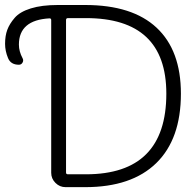

<svg xmlns="http://www.w3.org/2000/svg" viewBox="-119 -774 785 772"><path d="M154.3 -701.2Q146.5 -701.2 146.5 -693.4V-80.1Q146.5 -73.2 154.3 -73.2H226.6Q549.8 -73.2 549.8 -397.5Q549.8 -701.2 226.6 -701.2ZM-28.3 -540Q-23.4 -531.2 -28.3 -522.5Q-33.2 -513.7 -43 -513.7Q-76.2 -513.7 -86.9 -541Q-98.6 -569.3 -98.6 -597.7Q-98.6 -629.9 -89.8 -653.8Q-81.1 -677.7 -60.1 -702.1Q-39.1 -726.6 4.9 -740.2Q48.8 -753.9 113.3 -753.9H223.6Q413.1 -753.9 510.7 -662.6Q608.4 -571.3 608.4 -397.5Q608.4 -214.8 509.3 -118.2Q410.2 -21.5 223.6 -21.5H144.5Q121.1 -21.5 104 -38.6Q86.9 -55.7 86.9 -79.1V-693.4Q86.9 -700.2 80.1 -700.2Q-43 -693.4 -43 -594.7Q-43 -567.4 -28.3 -540Z"/></svg>

Font: Gen Jyuu Gothic P Light
Style: Regular
Weight: 200
Designer: [Source Han Sans]
Ryoko NISHIZUKA  (kana & ideographs); Paul D. Hunt (Latin, Greek & Cyrillic); Wenlong ZHANG  (bopomofo
Version: Version 1.002.20150607